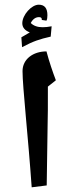

<svg xmlns="http://www.w3.org/2000/svg" viewBox="-20 -942 324 818"><path d="M74 -741C123 -767 148 -775 196 -786L200 -830C185 -827 172 -826 161 -826C140 -826 123 -832 111 -844C120 -861 132 -869 146 -869C154 -869 158 -866 158 -860V-857L178 -854C181 -860 182 -868 182 -877C182 -907 170 -922 145 -922C114 -922 75 -878 75 -843C75 -825 86 -812 107 -804L71 -783ZM115 -144 179 -152C180 -241 182 -348 183 -419C184 -452 184 -478 184 -573L218 -600C204 -637 190 -678 178 -723C121 -723 76 -690 76 -639C76 -572 100 -359 115 -144Z"/></svg>

Font: Noto Naskh Arabic UI
Style: Bold
Weight: 700
Designer: Monotype Design Team, David Williams, Mohamad Dakak and Nizar Qandah
Foundry: Monotype Imaging Inc.
Version: Version 2.016